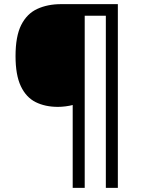

<svg xmlns="http://www.w3.org/2000/svg" viewBox="-20 -780 695 927"><path d="M549 127H491V-704H389V127H331V-273Q316 -269 296.5 -266.5Q277 -264 260 -264Q198 -264 152 -287Q106 -310 80.5 -364Q55 -418 55 -509Q55 -605 82.5 -659.5Q110 -714 160 -737Q210 -760 275 -760H549Z"/></svg>

Font: Noto Sans Tirhuta
Style: Regular
Weight: 400
Designer: Monotype Design Team
Foundry: Monotype Imaging Inc.
Version: Version 2.003; ttfautohint (v1.8.4.7-5d5b)